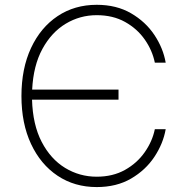

<svg xmlns="http://www.w3.org/2000/svg" viewBox="-20 -757 764 787"><path d="M376.5 9.8Q285.6 9.8 216.1 -36.6Q146.5 -83 107.2 -167Q67.9 -251 67.9 -363.3Q67.9 -476.1 107.2 -560.3Q146.5 -644.5 216.1 -690.9Q285.6 -737.3 376.5 -737.3Q457.5 -737.3 517.1 -702.6Q576.7 -668 612.8 -613.8Q648.9 -559.6 659.2 -500H614.7Q604.5 -550.3 573.5 -594.7Q542.5 -639.2 492.7 -667Q442.9 -694.8 376.5 -694.8Q307.6 -694.8 249.3 -659.7Q190.9 -624.5 153.8 -556.4Q116.7 -488.3 111.8 -389.6H465.8V-348.6H111.3Q114.3 -245.6 150.9 -175.3Q187.5 -105 246.8 -68.8Q306.2 -32.7 376.5 -32.7Q442.4 -32.7 492.2 -60.5Q542 -88.4 573.2 -133.1Q604.5 -177.7 614.7 -227.5H659.2Q648.9 -168.5 612.8 -114Q576.7 -59.6 517.1 -24.9Q457.5 9.8 376.5 9.8Z"/></svg>

Font: Inter Extra Light
Style: Regular
Weight: 200
Designer: Rasmus Andersson
Foundry: rsms
Version: Version 4.000;git-3c8e0fc